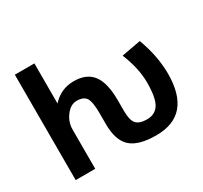

<svg xmlns="http://www.w3.org/2000/svg" viewBox="-155 -963 1255 1188"><g transform="rotate(-30 472.5 -369.5)"><path d="M546.9 -218.8Q546.9 -152.3 569.3 -127.4Q591.8 -102.5 645.5 -102.5Q703.1 -102.5 731 -146.5Q758.8 -190.4 758.8 -300.8Q758.8 -401.4 710.9 -519.5L847.7 -544.9Q897.5 -412.1 898.4 -284.2Q898.4 11.7 645.5 11.7Q519.5 11.7 464.4 -38.6Q409.2 -88.9 409.2 -205.1V-281.2Q409.2 -364.3 391.1 -392.1Q373 -419.9 324.2 -419.9Q281.2 -419.9 247.6 -376Q213.9 -332 213.9 -278.3V2H74.2V-751H213.9V-464.8Q276.4 -534.2 369.1 -534.2Q460 -534.2 503.4 -477.1Q546.9 -419.9 546.9 -293.9Z"/></g></svg>

Font: Gen Shin Gothic Bold
Style: Bold
Weight: 700
Designer: [Source Han Sans]
Ryoko NISHIZUKA  (kana & ideographs); Paul D. Hunt (Latin, Greek & Cyrillic); Wenlong ZHANG  (bopomofo
Version: Version 1.002.20150607